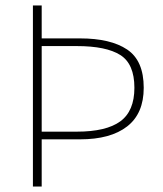

<svg xmlns="http://www.w3.org/2000/svg" viewBox="-20 -680 596 700"><path d="M100 0V-660H132V-540H272Q383 -540 443.5 -499.5Q504 -459 504 -360Q504 -266 443.5 -219Q383 -172 272 -172H132V0ZM132 -200H260Q367 -200 418.5 -237.5Q470 -275 470 -360Q470 -447 418.5 -479.5Q367 -512 260 -512H132Z"/></svg>

Font: Assistant ExtraLight
Style: Regular
Weight: 200
Designer: Hebrew By Ben Nathan, Latin by Paul Hunt
Version: Version 3.000